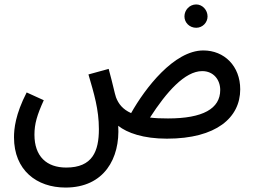

<svg xmlns="http://www.w3.org/2000/svg" viewBox="-20 -612 1138 864"><path d="M863 -487C891 -487 914 -510 914 -538C914 -567 891 -592 863 -592C833 -592 810 -567 810 -538C810 -510 833 -487 863 -487ZM275 232C449 232 521 100 512 -46C552 -14 625 12 731 12C954 12 1061 -83 1061 -210C1061 -315 989 -385 895 -385C763 -385 633 -215 570 -103C532 -120 513 -145 502 -174C495 -195 490 -225 469 -302L378 -277C403 -191 425 -120 425 -31C425 69 396 142 278 142C190 142 135 92 135 -6C135 -55 147 -95 177 -161L100 -196C49 -97 43 -32 43 6C43 154 145 232 275 232ZM890 -292C941 -292 971 -253 971 -207C971 -123 893 -79 736 -79C705 -79 678 -80 655 -83C729 -198 812 -292 890 -292Z"/></svg>

Font: Noto Sans Arabic ExtCond Med
Style: Regular
Weight: 500
Width: 2
Designer: Monotype Design Team, Nadine Chahine, Nizar Qandah and Khaled Hosny
Foundry: Monotype Imaging Inc.
Version: Version 2.012